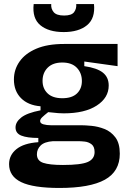

<svg xmlns="http://www.w3.org/2000/svg" viewBox="-20 -749 642 952"><path d="M275 183Q145 183 85 154Q25 125 25 65Q25 20 61.5 -9.5Q98 -39 170 -44V-65Q115 -65 86 -76.5Q57 -88 57 -117Q57 -144 85.5 -166.5Q114 -189 181 -202V-222Q119 -227 84 -262.5Q49 -298 49 -355Q49 -404 77 -444Q105 -484 160 -507.5Q215 -531 297 -531H563V-421L398 -444V-421Q461 -412 490 -389Q519 -366 519 -325Q519 -264 459.5 -225.5Q400 -187 296 -187Q284 -187 269 -188Q254 -189 219 -193Q200 -178 189.5 -168Q179 -158 179 -149Q179 -137 195.5 -132.5Q212 -128 232 -128H382Q402 -128 434 -125Q466 -122 498 -109.5Q530 -97 552 -68Q574 -39 574 13Q574 101 500 142Q426 183 275 183ZM289 -262Q337 -262 361.5 -285.5Q386 -309 386 -347Q386 -387 361 -413Q336 -439 289 -439Q242 -439 216.5 -413.5Q191 -388 191 -348Q191 -310 216 -286Q241 -262 289 -262ZM292 69Q382 69 415.5 54Q449 39 449 5Q449 -22 434 -33.5Q419 -45 400 -47Q381 -49 368 -49H243Q200 -46 181.5 -27.5Q163 -9 163 16Q163 48 194.5 58.5Q226 69 292 69ZM147 -729H234Q232 -706 246 -689Q260 -672 298 -672Q335 -672 347.5 -689Q360 -706 358 -729H446Q453 -658 411.5 -624Q370 -590 296 -590Q221 -590 180 -624Q139 -658 147 -729Z"/></svg>

Font: Bricolage Grotesque 10pt Bricolage Grotesque 10pt Regular
Style: Bold
Weight: 700
Designer: Mathieu Triay
Foundry: Atelier Triay
Version: Version 1.000; ttfautohint (v1.8.4.7-5d5b);gftools[0.9.32]